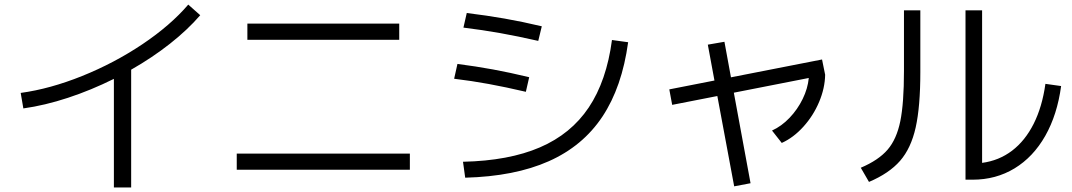

<svg xmlns="http://www.w3.org/2000/svg" viewBox="-20 -781 4728 847"><path d="M810.5 -760.7 863.3 -713.9Q807.6 -649.4 729.5 -587.9Q651.4 -526.4 558.6 -473.6V45.9H482.4V-433.1Q382.3 -383.3 280 -349.6Q177.7 -315.9 83 -302.7L71.3 -371.1Q200.7 -388.7 342.5 -445.8Q484.4 -502.9 608.2 -585.9Q731.9 -668.9 810.5 -760.7Z M1024.4 -103.5H1788.1V-32.2H1024.4ZM1071.3 -676.8H1741.2V-605.5H1071.3Z M2679.7 -604.5 2751 -594.7Q2724.1 -397 2637.5 -266.6Q2550.8 -136.2 2400.6 -69.6Q2250.5 -2.9 2032.2 2.9L2022.5 -67.4Q2224.6 -71.8 2361.8 -130.9Q2499 -189.9 2577.4 -307.1Q2655.8 -424.3 2679.7 -604.5ZM1983.4 -433.6 1998 -499Q2080.6 -488.3 2155 -474.6Q2229.5 -460.9 2314.5 -440.4L2299.8 -376Q2210 -397 2135.5 -410.6Q2061 -424.3 1983.4 -433.6ZM2024.4 -659.2 2039.1 -723.6Q2127 -712.9 2205.3 -699.2Q2283.7 -685.5 2370.1 -665L2354.5 -600.6Q2264.6 -621.1 2186.5 -635Q2108.4 -648.9 2024.4 -659.2Z M2932.6 -386.7 3131.8 -425.8 3102.5 -584 3175.8 -596.7 3204.6 -439.9 3606.4 -518.6 3620.1 -451.2Q3619.1 -392.1 3593.5 -331.3Q3567.9 -270.5 3524.2 -222.2Q3480.5 -173.8 3428.7 -150.4L3385.7 -205.1Q3427.7 -224.1 3463.1 -261.2Q3498.5 -298.3 3521 -344.5Q3543.5 -390.6 3547.9 -437L3217.3 -372.1L3291 27.3L3218.8 41L3144.5 -357.4L2945.3 -318.4Z M4239.3 -735.4H4312.5V-62.5Q4386.7 -72.3 4444.6 -116.2Q4502.4 -160.2 4540 -234.9Q4577.6 -309.6 4591.8 -411.1L4661.1 -401.4Q4644 -274.9 4591.1 -181.6Q4538.1 -88.4 4455.8 -38.3Q4373.5 11.7 4270.5 11.7H4239.3ZM3967.8 -467.8V-735.4H4040V-462.9Q4040 -310.5 4019.5 -218.8Q3999 -127 3950.7 -71.5Q3902.3 -16.1 3813.5 21.5L3777.3 -41Q3855.5 -74.2 3895.5 -120.6Q3935.5 -167 3951.7 -246.6Q3967.8 -326.2 3967.8 -467.8Z"/></svg>

Font: Pretendard
Style: Regular
Weight: 400
Designer: Base glyphs from Inter by Rasmus Andersson; Hangeul glyphs from Noto Sans CJK(Source Han Sans) by Jang Soo-young and Kan
Foundry: Kil Hyung-jin
Version: Version 1.309